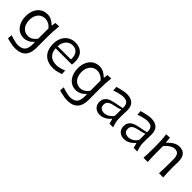

<svg xmlns="http://www.w3.org/2000/svg" viewBox="218 -1694 3066 3066"><g transform="rotate(45 1751.0 -161.0)"><path d="M293.5 215.4Q264.2 215.4 229 209.5Q193.8 203.6 161.2 195.6Q128.5 187.6 106 182L112 105Q147.6 118.5 182.7 127.8Q217.7 137.2 245.6 141.9Q273.4 146.6 286.9 146.6Q378.9 146.6 415.7 102.8Q452.6 58.9 452.6 -28.7V-76.3H444.2Q407.8 -36.9 365.3 -17Q322.8 2.9 280.7 2.9Q224.4 2.9 181.9 -19.1Q139.5 -41.2 111.1 -79.3Q82.7 -117.4 68.6 -166.4Q54.6 -215.4 54.6 -269.3Q54.6 -345.3 81.3 -406.2Q107.9 -467 158.7 -502.6Q209.4 -538.2 281.7 -538.2Q334.1 -538.2 376.8 -514.6Q419.5 -491 450.1 -459.8H459.1L466 -526.4L549 -531.4Q541.9 -469.5 538.5 -407Q535.2 -344.6 535.2 -285.2V-33.9Q535.2 40.9 512.5 97.1Q489.7 153.3 436.9 184.4Q384.1 215.4 293.5 215.4ZM304.8 -69.3Q391 -70.6 451.3 -155.8V-388Q420.7 -424.9 381.8 -444.2Q342.9 -463.5 306.4 -464Q250.2 -462.6 212.9 -435.7Q175.5 -408.8 157.1 -364.7Q138.6 -320.6 138.6 -266.9Q138.6 -215.7 156.2 -170.9Q173.9 -126.2 210.7 -98.5Q247.4 -70.7 304.8 -69.3Z M948.9 11.5Q1000.5 11.5 1044.4 -1.1Q1088.2 -13.7 1119.4 -23.4L1115.2 -100.7Q1087.6 -88.6 1059.2 -79.5Q1030.8 -70.5 1004.6 -65.6Q978.4 -60.8 956.9 -60.8Q858.9 -60.8 810.2 -109.9Q761.5 -158.9 756.8 -243.9H1124.6Q1127 -259.2 1128 -274.9Q1128.9 -290.7 1128.9 -309.9Q1128.9 -418.9 1072.4 -476.3Q1016 -533.8 917.4 -533.8Q842.4 -533.8 788.4 -499.1Q734.4 -464.4 705.5 -403.4Q676.7 -342.5 676.7 -263.8Q676.7 -183.9 705.9 -121.7Q735 -59.6 795.5 -24Q856 11.5 948.9 11.5ZM1054.9 -290.9 756.4 -289.3Q760.6 -370.1 803 -419.7Q845.5 -469.2 918.6 -471.4Q988.7 -469 1024.2 -423.1Q1059.7 -377.2 1054.9 -290.9Z M1470.2 215.4Q1440.9 215.4 1405.8 209.5Q1370.6 203.6 1337.9 195.6Q1305.3 187.6 1282.8 182L1288.7 105Q1324.4 118.5 1359.4 127.8Q1394.4 137.2 1422.3 141.9Q1450.2 146.6 1463.7 146.6Q1555.7 146.6 1592.5 102.8Q1629.3 58.9 1629.3 -28.7V-76.3H1620.9Q1584.6 -36.9 1542.1 -17Q1499.6 2.9 1457.4 2.9Q1401.1 2.9 1358.7 -19.1Q1316.2 -41.2 1287.8 -79.3Q1259.4 -117.4 1245.4 -166.4Q1231.4 -215.4 1231.4 -269.3Q1231.4 -345.3 1258 -406.2Q1284.7 -467 1335.4 -502.6Q1386.1 -538.2 1458.4 -538.2Q1510.9 -538.2 1553.6 -514.6Q1596.3 -491 1626.9 -459.8H1635.9L1642.7 -526.4L1725.7 -531.4Q1718.7 -469.5 1715.3 -407Q1711.9 -344.6 1711.9 -285.2V-33.9Q1711.9 40.9 1689.2 97.1Q1666.5 153.3 1613.7 184.4Q1560.9 215.4 1470.2 215.4ZM1481.5 -69.3Q1567.8 -70.6 1628.1 -155.8V-388Q1597.4 -424.9 1558.5 -444.2Q1519.6 -463.5 1483.2 -464Q1427 -462.6 1389.6 -435.7Q1352.3 -408.8 1333.8 -364.7Q1315.3 -320.6 1315.3 -266.9Q1315.3 -215.7 1333 -170.9Q1350.7 -126.2 1387.4 -98.5Q1424.2 -70.7 1481.5 -69.3Z M2036.1 -58.3Q1991.8 -58.3 1962.5 -79.2Q1933.3 -100.2 1933.3 -149.9Q1933.3 -183.7 1949.7 -204.4Q1966.2 -225.2 1993.2 -236.9Q2020.1 -248.5 2051.4 -254.9Q2099.3 -264.5 2125.9 -271.4Q2152.5 -278.3 2166.4 -283.8Q2180.3 -289.2 2189 -293.7L2188.2 -152.8Q2170.5 -121.1 2143.3 -100.1Q2116 -79 2087.3 -68.6Q2058.6 -58.3 2036.1 -58.3ZM2008.9 10.8Q2040.4 10.8 2073.4 -1.3Q2106.4 -13.3 2135.6 -34.8Q2164.9 -56.2 2186 -83.2H2194.2L2216.1 0H2297.2Q2282.1 -44.9 2273.1 -84.1Q2264.2 -123.2 2264.2 -157.7V-222Q2264.2 -255.8 2265.8 -291.6Q2267.4 -327.4 2267.4 -351.1Q2267.4 -447.3 2217.4 -490.6Q2167.5 -533.8 2082.6 -533.8Q2048.8 -533.8 2010.8 -526.8Q1972.8 -519.8 1938 -510.5Q1903.2 -501.3 1878.7 -494.4L1883.5 -416.7Q1921 -431.9 1957.6 -441.7Q1994.1 -451.6 2022.8 -456.5Q2051.4 -461.4 2065.8 -461.4Q2102.7 -461.4 2131.7 -451.5Q2160.7 -441.7 2176.8 -412.9Q2192.8 -384.1 2190.6 -327.1L2020.2 -292.5Q1994.7 -287.3 1966 -277.4Q1937.3 -267.5 1912.2 -249.9Q1887 -232.3 1871.1 -203.9Q1855.1 -175.5 1855.1 -133.2Q1855.1 -91.8 1873 -59.1Q1890.9 -26.4 1925.1 -7.8Q1959.3 10.8 2008.9 10.8Z M2582.5 -58.3Q2538.2 -58.3 2508.9 -79.2Q2479.7 -100.2 2479.7 -149.9Q2479.7 -183.7 2496.1 -204.4Q2512.6 -225.2 2539.6 -236.9Q2566.5 -248.5 2597.8 -254.9Q2645.7 -264.5 2672.3 -271.4Q2698.9 -278.3 2712.8 -283.8Q2726.7 -289.2 2735.4 -293.7L2734.5 -152.8Q2716.9 -121.1 2689.7 -100.1Q2662.4 -79 2633.7 -68.6Q2605 -58.3 2582.5 -58.3ZM2555.3 10.8Q2586.8 10.8 2619.8 -1.3Q2652.8 -13.3 2682 -34.8Q2711.3 -56.2 2732.3 -83.2H2740.6L2762.5 0H2843.6Q2828.5 -44.9 2819.5 -84.1Q2810.5 -123.2 2810.5 -157.7V-222Q2810.5 -255.8 2812.2 -291.6Q2813.8 -327.4 2813.8 -351.1Q2813.8 -447.3 2763.8 -490.6Q2713.9 -533.8 2629 -533.8Q2595.2 -533.8 2557.2 -526.8Q2519.2 -519.8 2484.4 -510.5Q2449.6 -501.3 2425.1 -494.4L2429.9 -416.7Q2467.4 -431.9 2503.9 -441.7Q2540.5 -451.6 2569.2 -456.5Q2597.8 -461.4 2612.2 -461.4Q2649.1 -461.4 2678.1 -451.5Q2707.1 -441.7 2723.1 -412.9Q2739.2 -384.1 2737 -327.1L2566.6 -292.5Q2541.1 -287.3 2512.4 -277.4Q2483.6 -267.5 2458.5 -249.9Q2433.4 -232.3 2417.5 -203.9Q2401.5 -175.5 2401.5 -133.2Q2401.5 -91.8 2419.4 -59.1Q2437.3 -26.4 2471.5 -7.8Q2505.7 10.8 2555.3 10.8Z M2984.7 0H3080Q3075.9 -57.8 3074.5 -111.1Q3073.1 -164.5 3073.1 -226.6V-349.2Q3094.5 -379.5 3123.3 -403.5Q3152 -427.5 3181.6 -441.8Q3211.2 -456.1 3234.9 -456.1Q3294.8 -456.1 3317.7 -421.9Q3340.6 -387.6 3340.6 -319.9V-226.6Q3340.6 -164.5 3339.4 -111.1Q3338.2 -57.8 3335 0H3429.4Q3424.6 -57.8 3423.3 -111.6Q3422 -165.4 3422 -230.1Q3422 -253.6 3423.1 -283.4Q3424.2 -313.3 3424.2 -347Q3424.2 -438.2 3385.5 -486Q3346.9 -533.8 3262.2 -533.8Q3226.2 -533.8 3190.5 -517.3Q3154.8 -500.9 3124.6 -476.6Q3094.5 -452.4 3074.5 -429H3065.3L3055.6 -526.5L2974.9 -521.3Q2984 -461.3 2987.6 -400.6Q2991.2 -339.9 2991.2 -282.6V-230.1Q2991.2 -165.4 2989.7 -111.6Q2988.3 -57.8 2984.7 0Z"/></g></svg>

Font: Pinar FD VF
Style: Regular
Weight: 300
Designer: Amin Abedi
Version: Version 2.000